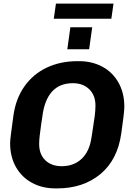

<svg xmlns="http://www.w3.org/2000/svg" viewBox="-20 -1034 748 1064"><path d="M286 10Q215 10 158 -20.5Q101 -51 68.5 -108Q36 -165 36 -241Q36 -263 54 -391Q67 -487 115.5 -555.5Q164 -624 239.5 -659.5Q315 -695 409 -695H419Q490 -695 547 -664.5Q604 -634 636.5 -576.5Q669 -519 669 -443Q669 -411 652 -294Q631 -147 535.5 -68.5Q440 10 297 10ZM487 -272 494 -317Q501 -359 505 -391.5Q509 -424 509 -449Q509 -506 474.5 -539.5Q440 -573 384 -573Q310 -573 268 -526Q226 -479 215 -390Q215 -388 208 -344Q203 -309 200 -282Q197 -255 197 -236Q197 -179 231 -146Q265 -113 322 -113Q389 -113 432.5 -154Q476 -195 487 -272ZM609 -1014 597 -930H278L290 -1014ZM474 -761H353L370 -883H491Z"/></svg>

Font: Chivo
Style: Bold Italic
Weight: 700
Italic angle: -8.05°
Designer: Hector Gatti
Foundry: Omnibus-Type
Version: Version 1.007